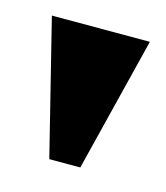

<svg xmlns="http://www.w3.org/2000/svg" viewBox="-100 -934 258 299"><g transform="rotate(15 29.0 -784.5)"><path d="M4 -676 -50 -893H108L54 -676Z"/></g></svg>

Font: GENAU
Style: Stencil
Weight: 700
Version: Version 0.8